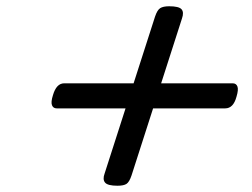

<svg xmlns="http://www.w3.org/2000/svg" viewBox="-20 -744 803 613"><path d="M355 -151Q324 -151 315.5 -161Q307 -171 314 -190L475 -691Q482 -712 491.5 -718Q501 -724 520 -724Q551 -724 559.5 -714.5Q568 -705 561 -685L400 -184Q393 -163 384 -157Q375 -151 355 -151ZM161 -398Q150 -398 146 -408Q142 -418 149 -440Q160 -478 185 -478H723Q734 -478 738 -468Q742 -458 735 -435Q725 -398 699 -398Z"/></svg>

Font: Playwrite NZ
Style: Regular
Weight: 400
Designer: Veronika Burian, José Scaglione
Foundry: TypeTogether
Version: Version 1.002